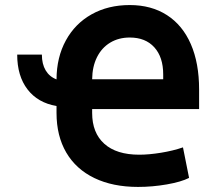

<svg xmlns="http://www.w3.org/2000/svg" viewBox="-20 -737 864 768"><path d="M206.1 -419.4Q206.5 -507.8 243.4 -575.2Q280.3 -642.6 346.4 -679.7Q412.6 -716.8 499 -716.8Q585.4 -716.8 647.9 -676.5Q710.4 -636.2 743.4 -560.3Q776.4 -484.4 776.4 -378.9V-300.8H348.6V-285.2Q348.6 -205.6 397.2 -161.9Q445.8 -118.2 537.1 -118.2Q575.7 -118.2 623.8 -126Q671.9 -133.8 711.9 -147.5L736.3 -25.4Q704.6 -9.3 647 0.7Q589.4 10.7 532.2 10.7Q431.2 10.7 357.7 -24.7Q284.2 -60.1 245.1 -126.7Q206.1 -193.4 206.1 -285.2V-313Q131.3 -325.7 90.1 -379.4Q48.8 -433.1 48.8 -518.6H147.5Q147.5 -481 162.6 -455.6Q177.7 -430.2 206.1 -419.4ZM632.8 -419.9V-439.5Q632.8 -508.3 597.4 -547.6Q562 -586.9 499 -586.9Q454.6 -586.9 420.7 -566.4Q386.7 -545.9 367.9 -508.1Q349.1 -470.2 348.6 -419.9Z"/></svg>

Font: Pretendard JP
Style: Bold
Weight: 700
Designer: Base glyphs from Inter by Rasmus Andersson; Hangeul glyphs from Noto Sans CJK(Source Han Sans) by Jang Soo-young and Kan
Foundry: Kil Hyung-jin
Version: Version 1.309